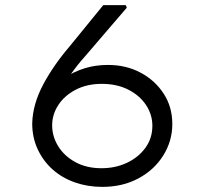

<svg xmlns="http://www.w3.org/2000/svg" viewBox="-20 -726 802 751"><path d="M380 5Q323 5 273 -12.5Q223 -30 186 -63Q149 -96 127.5 -142Q106 -188 106 -243Q107 -282 118 -320Q129 -358 149 -395.5Q169 -433 195 -470.5Q221 -508 251 -543L384 -706H472L476 -696L313 -506Q284 -474 256.5 -435Q229 -396 206.5 -352Q184 -308 170 -263L134 -318Q151 -347 176.5 -374.5Q202 -402 236 -424Q270 -446 311.5 -459Q353 -472 402 -472Q473 -472 529.5 -442Q586 -412 620 -360Q654 -308 654 -241Q654 -175 619 -118.5Q584 -62 522 -28.5Q460 5 380 5ZM377 -68Q431 -68 476 -89Q521 -110 548.5 -147.5Q576 -185 576 -234Q576 -278 551 -315.5Q526 -353 481.5 -375.5Q437 -398 378 -398Q320 -398 276 -375Q232 -352 208 -315Q184 -278 184 -236Q184 -192 208 -153.5Q232 -115 275.5 -91.5Q319 -68 377 -68Z"/></svg>

Font: Lexend Tera Light
Style: Regular
Weight: 300
Designer: Bonnie Shaver-Troup, Thomas Jockin
Foundry: Lexend
Version: Version 1.007